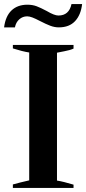

<svg xmlns="http://www.w3.org/2000/svg" viewBox="-28 -920 422 940"><path d="M106 -897Q131 -897 151 -889.5Q171 -882 201 -866Q238 -844 258 -844Q310 -844 322 -900H374Q368 -847 339.5 -816.5Q311 -786 260 -786Q239 -786 218 -794Q197 -802 168 -817Q145 -829 130.5 -834.5Q116 -840 105 -840Q83 -840 66.5 -825.5Q50 -811 45 -786H-8Q-1 -841 28.5 -869Q58 -897 106 -897ZM35 -17Q67 -26 115 -37V-663Q82 -668 35 -683V-700H332V-682Q314 -674 286.5 -669Q259 -664 251 -662V-36Q282 -31 332 -16V0H35Z"/></svg>

Font: Trirong SemiBold
Style: Regular
Weight: 600
Designer: Katatrad Team
Foundry: CadsonDemak
Version: Version 1.001